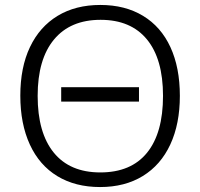

<svg xmlns="http://www.w3.org/2000/svg" viewBox="-20 -745 809 775"><path d="M62 -359Q62 -473 101 -555Q140 -637 212.5 -681Q285 -725 385 -725Q485 -725 557.5 -681Q630 -637 668 -554.5Q706 -472 706 -358Q706 -245 667.5 -162Q629 -79 556.5 -34.5Q484 10 384 10Q284 10 211.5 -34Q139 -78 100.5 -161.5Q62 -245 62 -359ZM638 -358Q638 -507 573 -586Q508 -665 386 -665Q264 -665 198 -585.5Q132 -506 132 -358Q132 -209 197 -129Q262 -49 385 -49Q509 -49 573.5 -128.5Q638 -208 638 -358ZM227 -393H541V-335H227Z"/></svg>

Font: OpenSansMMV
Style: Light
Weight: 300
Foundry: Ascender Corporation
Version: Version 4.001